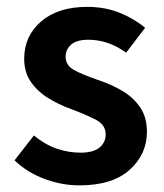

<svg xmlns="http://www.w3.org/2000/svg" viewBox="-20 -541 489 573"><path d="M216.8 12.2Q164.6 12.2 112.8 -7.1Q61 -26.4 23.4 -62.5L81.1 -136.7Q114.3 -109.4 149.2 -97.4Q184.1 -85.4 220.7 -85.4Q258.8 -85.4 277.1 -100.8Q295.4 -116.2 295.4 -140.1Q295.4 -168.9 264.4 -184.6Q233.4 -200.2 191.4 -215.8Q154.8 -229 123 -248.8Q91.3 -268.6 71.8 -297.1Q52.2 -325.7 52.2 -365.7Q52.2 -433.6 102.8 -477.1Q153.3 -520.5 240.2 -520.5Q293.5 -520.5 337.4 -502.7Q381.3 -484.9 413.1 -458L356.4 -383.8Q303.2 -422.4 244.1 -422.4Q208.5 -422.4 192.1 -407.7Q175.8 -393.1 175.8 -372.1Q175.8 -346.2 200.7 -332.3Q225.6 -318.4 272.9 -302.2Q312.5 -289.1 345.5 -269.5Q378.4 -250 398.4 -220.5Q418.5 -190.9 418.5 -147.5Q418.5 -80.6 366.9 -34.2Q315.4 12.2 216.8 12.2Z"/></svg>

Font: Akatab ExtraBold
Style: Regular
Weight: 800
Designer: SIL International
Foundry: SIL International
Version: Version 3.000